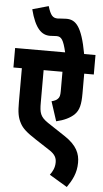

<svg xmlns="http://www.w3.org/2000/svg" viewBox="-68 -937 632 1178"><g transform="rotate(5 247.5 -348.0)"><path d="M495 -502V-622H425C394 -792 355 -828 298 -828C275 -828 258 -825 244 -825C214 -825 200 -840 183 -896L84 -868C114 -751 155 -715 206 -715C217 -715 235 -717 247 -717C277 -717 290 -698 308 -622H0V-502H52V-294C52 -231 57 -199 76 -164C92 -134 118 -111 175 -74L261 -18C301 7 309 30 309 56C309 88 296 113 280 134L390 200C421 155 446 110 446 45C446 -9 427 -60 347 -112L241 -182C192 -215 186 -240 186 -301V-502H302V-383C302 -357 299 -344 288 -334C281 -326 267 -320 251 -316L290 -196C338 -207 375 -225 400 -249C428 -277 436 -313 436 -380V-502Z"/></g></svg>

Font: Noto Sans Devanagari UI ExtraCondensed ExtraBold
Style: Regular
Weight: 800
Width: 2
Designer: Jelle Bosma - Monotype Design Team
Foundry: Monotype Imaging Inc.
Version: Version 2.003